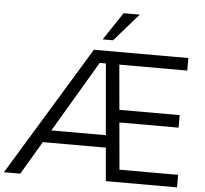

<svg xmlns="http://www.w3.org/2000/svg" viewBox="-62 -990 1123 1053"><g transform="rotate(5 499.5 -463.0)"><path d="M951 -643H577L599 -396H931V-327H605L628 -69H951V0H559L543 -183H196L88 0H-2L431 -712H951ZM537 -251 503 -643H469L237 -251ZM531 -773H474L576 -926H665Z"/></g></svg>

Font: Muli
Style: Regular
Weight: 400
Designer: Vernon Adams
Foundry: Vernon Adams
Version: Version 2.000